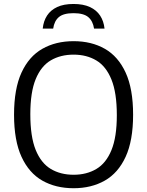

<svg xmlns="http://www.w3.org/2000/svg" viewBox="-20 -962 760 991"><path d="M360 9.5Q267.5 9.5 198.5 -29.8Q129.5 -69 91 -152.8Q52.5 -236.5 52.5 -370Q52.5 -503.5 91 -587.2Q129.5 -671 198.8 -710.2Q268 -749.5 360 -749.5Q452 -749.5 521 -710.2Q590 -671 628.5 -587.2Q667 -503.5 667 -370Q667 -236.5 628.5 -152.8Q590 -69 520.8 -29.8Q451.5 9.5 360 9.5ZM360 -60Q427 -60 477.2 -89.8Q527.5 -119.5 555.2 -187Q583 -254.5 583 -367.5Q583 -483 555.2 -551.5Q527.5 -620 477.2 -650Q427 -680 360 -680Q292.5 -680 242.2 -650.5Q192 -621 164.2 -553.5Q136.5 -486 136.5 -372.5Q136.5 -256.5 164.2 -188.2Q192 -120 242.2 -90Q292.5 -60 360 -60ZM200.5 -814.5Q204.5 -853.5 223 -881.8Q241.5 -910 275.2 -925.8Q309 -941.5 359.5 -941.5Q409.5 -941.5 443.8 -925.8Q478 -910 496.8 -881.5Q515.5 -853 519.5 -814.5H465.5Q459.5 -853.5 435.5 -873.8Q411.5 -894 359.5 -894Q307.5 -894 283.8 -873.8Q260 -853.5 254.5 -814.5Z"/></svg>

Font: Encode Sans SC
Style: Regular
Weight: 400
Version: Version 3.002